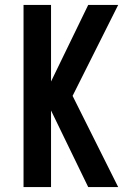

<svg xmlns="http://www.w3.org/2000/svg" viewBox="-20 -755 540 775"><path d="M75 0V-735H186V-426L336 -735H457L273 -368L457 0H336L186 -309V0Z"/></svg>

Font: Iosevka Custom
Style: Bold
Weight: 700
Monospace: yes
Designer: Belleve Invis
Foundry: Belleve Invis
Version: Version 30.3.3; ttfautohint (v1.8.3)